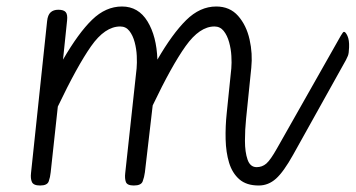

<svg xmlns="http://www.w3.org/2000/svg" viewBox="-20 -571 1095 591"><path d="M776.5 0Q738.5 0 716.8 -19Q695 -38 685.2 -70Q675.5 -102 674.5 -142Q673.5 -182 678 -224L692 -360.5Q693.5 -377 692.2 -398.8Q691 -420.5 685.2 -441.2Q679.5 -462 668.5 -475.8Q657.5 -489.5 640 -489.5Q594.5 -489.5 551.5 -429.2Q508.5 -369 450 -246.5L426 -40.5Q424 -25.5 419.2 -12.8Q414.5 0 392 0Q371.5 0 367.5 -10.8Q363.5 -21.5 365.5 -38.5L400.5 -360.5Q402 -377 401 -398.8Q400 -420.5 394.5 -441.2Q389 -462 378.2 -475.8Q367.5 -489.5 350 -489.5Q303 -489.5 260.2 -428.5Q217.5 -367.5 158 -243L136 -40.5Q134.5 -25.5 130 -12.8Q125.5 0 103.5 0Q83 0 78.2 -10.8Q73.5 -21.5 75.5 -38.5L125 -506Q127 -525 135.8 -533Q144.5 -541 159.5 -541Q176 -541 182.2 -533.8Q188.5 -526.5 186.5 -508L174 -387.5Q221.5 -469.5 263.5 -510.2Q305.5 -551 355.5 -551Q406 -551 434 -505.2Q462 -459.5 464.5 -387.5Q510.5 -467 553 -509Q595.5 -551 645.5 -551Q687.5 -551 713 -522Q738.5 -493 748.2 -449.5Q758 -406 753.5 -362.5L737.5 -205.5Q734 -172 734 -137.5Q734 -103 742 -79.8Q750 -56.5 770 -56.5ZM770 -56.5Q787 -56.5 799.8 -67.5Q812.5 -78.5 832.5 -114L1029 -461Q1036 -473 1038.5 -473Q1043.5 -473.5 1049.5 -460.5Q1055.5 -447.5 1054.5 -425Q1054 -406.5 1050.8 -399Q1047.5 -391.5 1045 -386.5L882.5 -95Q853 -42 829.5 -21Q806 0 776.5 0Q763 0 756.5 -8.8Q750 -17.5 749.5 -28.5Q749 -39 754.5 -47.8Q760 -56.5 770 -56.5Z"/></svg>

Font: Edu NSW ACT Cursive
Style: Regular
Weight: 400
Designer: Tina and Corey Anderson, Eben Sorkin, Mirko Velimirovic
Foundry: Sorkin Type Co.
Version: Version 2.000